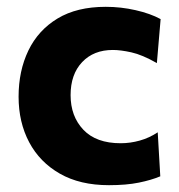

<svg xmlns="http://www.w3.org/2000/svg" viewBox="-20 -532 524 563"><path d="M299.5 11Q214.5 11 155.5 -22.8Q96.5 -56.5 65.5 -115Q34.5 -173.5 34.5 -248.5Q34.5 -324 63.2 -383.8Q92 -443.5 148.8 -477.8Q205.5 -512 290 -512Q334.5 -512 377.5 -502.2Q420.5 -492.5 451 -476L440 -347Q397 -371.5 365.2 -378.5Q333.5 -385.5 311 -385.5Q254.5 -385.5 220.8 -349.8Q187 -314 187 -253Q187 -191 224.5 -151.5Q262 -112 334 -112Q362 -112 389.8 -119.8Q417.5 -127.5 442.5 -144L450 -15Q424 -4 387.2 3.5Q350.5 11 299.5 11Z"/></svg>

Font: Heraclito
Style: Bold
Weight: 700
Designer: Kostas Bartsokas (font) & Cristiano Sobral (main changes)
Foundry: Kostas Bartsokas (font) & Cristiano Sobral (main changes)
Version: Version 1.00;July 8, 2020;FontCreator 13.0.0.2655 64-bit